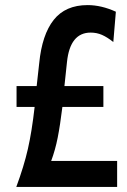

<svg xmlns="http://www.w3.org/2000/svg" viewBox="-20 -734 500 754"><path d="M440 -102V0H44Q74 -81 89.5 -149Q105 -217 116 -314H45V-396H124L134 -486Q145 -598 191 -656Q237 -714 324 -714Q378 -714 435 -688L425 -569Q401 -588 380.5 -597Q360 -606 336 -606Q255 -606 243 -490L233 -396H386V-314H225Q216 -241 206.5 -193Q197 -145 181 -102Z"/></svg>

Font: Cabin Condensed SemiBold
Style: Regular
Weight: 600
Width: 3
Designer: Pablo Impallari
Foundry: Pablo Impallari. http://www.impallari.com Igino Marini. http://www.ikern.com
Version: Version 2.200